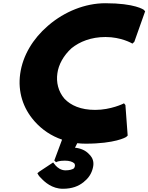

<svg xmlns="http://www.w3.org/2000/svg" viewBox="-20 -867 918 1188"><path d="M633 -638C730 -638 796 -599 796 -599L799 -597L811 -608L878 -797L870 -806C869 -807 815 -847 632 -847C506 -847 380 -795 282 -712L274 -705C185 -628 121 -525 105 -411C89 -298 124 -197 190 -121L196 -114C241 -64 297 -26 364 -3L316 126L327 137L330 135C330 135 345 127 381 127C410 127 429 134 440 144C446 153 445 165 437 175C427 182 409 187 385 187C357 187 335 170 323 156C320 152 318 149 318 149H317L309 138L223 195L211 205L214 209C214 209 217 217 226 227L234 235C256 259 302 301 369 301C426 301 466 285 497 260L500 258V257L506 252C536 227 552 193 557 160C561 133 553 111 538 94L531 87C510 63 477 50 444 47L458 19C474 21 493 22 510 22C692 22 759 -18 760 -19L770 -28L756 -217L747 -228L744 -226C744 -226 666 -187 569 -187C479 -187 418 -215 379 -256C340 -301 327 -359 335 -413C342 -466 372 -523 423 -569C473 -609 543 -638 633 -638Z"/></svg>

Font: Hussar Woodtype
Style: UltraObl
Weight: 900
Foundry: Cannot Into Space Fonts
Version: Version 1.07